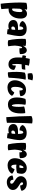

<svg xmlns="http://www.w3.org/2000/svg" viewBox="2404 -3200 1029 5878"><g transform="rotate(90 2919.0 -261.5)"><path d="M241 -126Q249 -122 256.5 -120Q264 -118 272 -118Q305 -118 327.5 -186Q350 -254 350 -358Q350 -396 340.5 -413.5Q331 -431 312 -431Q292 -431 276 -412.5Q260 -394 249 -358Q246 -311 244 -254.5Q242 -198 241 -126ZM243 -11Q245 38 249 91.5Q253 145 260 213Q232 221 184 227Q136 233 95 233Q79 119 68.5 -46.5Q58 -212 58 -353Q58 -412 60 -459Q62 -506 67 -552Q90 -564 130 -571Q170 -578 213 -578Q230 -578 244 -576.5Q258 -575 277 -570Q273 -558 270 -541.5Q267 -525 263 -497Q292 -535 326.5 -554Q361 -573 401 -573Q470 -573 509.5 -521.5Q549 -470 549 -379Q549 -215 471.5 -112.5Q394 -10 274 -10Q261 -10 254.5 -10Q248 -10 243 -11Z M1085 -358Q1085 -295 1068 -186.5Q1051 -78 1024 37Q989 37 949 32.5Q909 28 871 20Q873 3 874 -6Q875 -15 876 -22Q855 -13 830 -8Q805 -3 776 -3Q693 -3 643 -44.5Q593 -86 593 -156Q593 -227 650.5 -262.5Q708 -298 824 -298Q862 -298 875 -298Q888 -298 896 -297Q895 -391 884 -425Q873 -459 848 -459Q824 -459 806.5 -426.5Q789 -394 788 -344Q724 -344 681.5 -368Q639 -392 623 -437Q642 -489 709 -526Q776 -563 864 -563Q973 -563 1029 -511Q1085 -459 1085 -358ZM792 -142Q792 -119 804 -106.5Q816 -94 839 -94Q853 -94 864 -97Q875 -100 886 -106Q890 -141 891.5 -166.5Q893 -192 894 -213Q842 -210 817 -193Q792 -176 792 -142Z M1376 -203Q1378 -154 1383.5 -102.5Q1389 -51 1397 1Q1372 10 1341 13Q1310 16 1273 13Q1252 11 1239 8Q1226 5 1214 1Q1187 -116 1175 -266.5Q1163 -417 1172 -531Q1194 -538 1220 -541.5Q1246 -545 1275 -545Q1309 -545 1338.5 -540Q1368 -535 1391 -526Q1387 -511 1384 -490.5Q1381 -470 1379 -445Q1404 -502 1440 -534.5Q1476 -567 1514 -567Q1570 -567 1603 -520.5Q1636 -474 1636 -392Q1636 -378 1636 -370.5Q1636 -363 1635 -357Q1604 -346 1557.5 -342Q1511 -338 1457 -341Q1458 -356 1458.5 -361.5Q1459 -367 1459 -372Q1459 -397 1453 -410.5Q1447 -424 1435 -424Q1416 -424 1400 -366Q1384 -308 1376 -203Z M1988 -232Q2022 -228 2057.5 -214Q2093 -200 2121 -178Q2121 -106 2076 -56Q2031 -6 1951 -6Q1850 -6 1794.5 -77.5Q1739 -149 1739 -285Q1739 -317 1740 -351.5Q1741 -386 1744 -424Q1724 -427 1706 -431Q1688 -435 1674 -439Q1674 -471 1680 -500Q1686 -529 1697 -545Q1707 -542 1721.5 -538.5Q1736 -535 1757 -532Q1763 -573 1769.5 -603.5Q1776 -634 1783 -658Q1843 -658 1899.5 -650.5Q1956 -643 1991 -631Q1985 -607 1978 -577.5Q1971 -548 1966 -517Q2008 -516 2046.5 -517.5Q2085 -519 2114 -523Q2114 -500 2109 -471Q2104 -442 2095 -418Q2070 -413 2031 -410.5Q1992 -408 1949 -409Q1944 -371 1941 -333Q1938 -295 1938 -261Q1938 -177 1944 -147.5Q1950 -118 1964 -118Q1973 -118 1980 -148.5Q1987 -179 1988 -232Z M2342 -756Q2372 -756 2398 -751Q2424 -746 2442 -737Q2433 -716 2422 -675.5Q2411 -635 2406 -604Q2372 -598 2330 -595.5Q2288 -593 2235 -594Q2228 -616 2224.5 -638Q2221 -660 2221 -681Q2221 -697 2222.5 -709Q2224 -721 2227 -731Q2250 -744 2278.5 -750Q2307 -756 2342 -756ZM2203 -504Q2230 -520 2266 -528Q2302 -536 2344 -536Q2364 -536 2383.5 -534Q2403 -532 2421 -529Q2399 -464 2382.5 -322Q2366 -180 2360 -11Q2339 0 2306.5 6.5Q2274 13 2239 13Q2224 13 2213 12Q2202 11 2194 9Q2179 -134 2181 -265.5Q2183 -397 2203 -504Z M2924 -372Q2892 -357 2850.5 -349.5Q2809 -342 2751 -342Q2751 -395 2741.5 -420.5Q2732 -446 2712 -446Q2683 -446 2661 -373.5Q2639 -301 2639 -210Q2639 -152 2654 -119Q2669 -86 2696 -86Q2720 -86 2745 -105.5Q2770 -125 2810 -183Q2839 -178 2867 -159Q2895 -140 2913 -114Q2905 -88 2876 -58Q2847 -28 2807 -8Q2775 8 2737.5 16.5Q2700 25 2659 25Q2555 25 2496.5 -37Q2438 -99 2438 -203Q2438 -264 2458 -325Q2478 -386 2515 -433Q2555 -487 2609 -515Q2663 -543 2726 -543Q2820 -543 2872 -497.5Q2924 -452 2924 -372Z M3180 10Q3074 10 3019 -61Q2964 -132 2964 -265Q2964 -338 2979.5 -417.5Q2995 -497 3010 -526Q3033 -532 3056.5 -535Q3080 -538 3100 -538Q3131 -538 3153.5 -534Q3176 -530 3188 -523Q3179 -469 3174 -413Q3169 -357 3169 -305Q3169 -213 3180 -161.5Q3191 -110 3211 -110Q3230 -110 3241 -169Q3252 -228 3252 -323Q3252 -368 3248 -416.5Q3244 -465 3240 -484Q3278 -500 3334 -509.5Q3390 -519 3443 -519Q3448 -496 3450.5 -460Q3453 -424 3453 -382Q3453 -190 3384 -90Q3315 10 3180 10Z M3739 42Q3713 50 3661.5 56Q3610 62 3568 62Q3553 -109 3543 -326.5Q3533 -544 3533 -708Q3556 -724 3590.5 -733Q3625 -742 3662 -742Q3690 -742 3713 -739Q3736 -736 3759 -730Q3750 -629 3744.5 -410Q3739 -191 3739 42Z M4270 -358Q4270 -295 4253 -186.5Q4236 -78 4209 37Q4174 37 4134 32.5Q4094 28 4056 20Q4058 3 4059 -6Q4060 -15 4061 -22Q4040 -13 4015 -8Q3990 -3 3961 -3Q3878 -3 3828 -44.5Q3778 -86 3778 -156Q3778 -227 3835.5 -262.5Q3893 -298 4009 -298Q4047 -298 4060 -298Q4073 -298 4081 -297Q4080 -391 4069 -425Q4058 -459 4033 -459Q4009 -459 3991.5 -426.5Q3974 -394 3973 -344Q3909 -344 3866.5 -368Q3824 -392 3808 -437Q3827 -489 3894 -526Q3961 -563 4049 -563Q4158 -563 4214 -511Q4270 -459 4270 -358ZM3977 -142Q3977 -119 3989 -106.5Q4001 -94 4024 -94Q4038 -94 4049 -97Q4060 -100 4071 -106Q4075 -141 4076.5 -166.5Q4078 -192 4079 -213Q4027 -210 4002 -193Q3977 -176 3977 -142Z M4561 -203Q4563 -154 4568.5 -102.5Q4574 -51 4582 1Q4557 10 4526 13Q4495 16 4458 13Q4437 11 4424 8Q4411 5 4399 1Q4372 -116 4360 -266.5Q4348 -417 4357 -531Q4379 -538 4405 -541.5Q4431 -545 4460 -545Q4494 -545 4523.5 -540Q4553 -535 4576 -526Q4572 -511 4569 -490.5Q4566 -470 4564 -445Q4589 -502 4625 -534.5Q4661 -567 4699 -567Q4755 -567 4788 -520.5Q4821 -474 4821 -392Q4821 -378 4821 -370.5Q4821 -363 4820 -357Q4789 -346 4742.5 -342Q4696 -338 4642 -341Q4643 -356 4643.5 -361.5Q4644 -367 4644 -372Q4644 -397 4638 -410.5Q4632 -424 4620 -424Q4601 -424 4585 -366Q4569 -308 4561 -203Z M5036 -346Q5048 -343 5059.5 -341.5Q5071 -340 5079 -340Q5087 -340 5097.5 -340.5Q5108 -341 5112 -342Q5118 -366 5121.5 -387Q5125 -408 5125 -425Q5125 -446 5119.5 -456Q5114 -466 5103 -466Q5083 -466 5065 -433.5Q5047 -401 5036 -346ZM5157 -192Q5195 -185 5234.5 -164.5Q5274 -144 5299 -118Q5291 -92 5262 -62Q5233 -32 5193 -12Q5161 4 5123.5 12.5Q5086 21 5045 21Q4941 21 4882.5 -39.5Q4824 -100 4824 -204Q4824 -269 4844.5 -331.5Q4865 -394 4903 -445Q4946 -502 5002 -534Q5058 -566 5117 -566Q5201 -566 5251 -523.5Q5301 -481 5301 -410Q5301 -378 5294.5 -339.5Q5288 -301 5278 -273Q5247 -258 5201.5 -250.5Q5156 -243 5093 -243Q5075 -243 5057.5 -245Q5040 -247 5023 -250Q5022 -244 5022 -236.5Q5022 -229 5022 -214Q5022 -154 5037.5 -122Q5053 -90 5082 -90Q5101 -90 5123 -121Q5145 -152 5157 -192Z M5646 -336Q5736 -282 5766.5 -239Q5797 -196 5797 -143Q5797 -62 5727 -8.5Q5657 45 5556 45Q5470 45 5412 -7Q5354 -59 5354 -130Q5377 -141 5415 -148.5Q5453 -156 5483 -156Q5483 -112 5501.5 -85Q5520 -58 5554 -58Q5579 -58 5592 -69Q5605 -80 5605 -101Q5605 -122 5588.5 -142Q5572 -162 5515 -197Q5430 -250 5402 -290.5Q5374 -331 5374 -382Q5374 -462 5435.5 -514.5Q5497 -567 5593 -567Q5688 -567 5747.5 -525Q5807 -483 5823 -407Q5794 -388 5757 -377.5Q5720 -367 5660 -363Q5653 -410 5638.5 -431.5Q5624 -453 5599 -453Q5582 -453 5572.5 -443Q5563 -433 5563 -416Q5563 -400 5578 -383.5Q5593 -367 5646 -336Z"/></g></svg>

Font: Atma
Style: Bold
Weight: 700
Designer: Gregori Vincens, Jeremie Hornus, Riccardo Olocco, Yoann Minet.
Foundry: black foundry
Version: Version 1.102;PS 1.100;hotconv 1.0.86;makeotf.lib2.5.63406